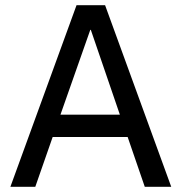

<svg xmlns="http://www.w3.org/2000/svg" viewBox="-20 -720 700 740"><path d="M275 -700H385L640 0H538L472 -192H183L116 0H20ZM442 -278 330 -605H328L213 -278Z"/></svg>

Font: PT Root UI Medium
Style: Regular
Weight: 500
Designer: Vitaly Kuzmin
Foundry: ParaType Ltd.
Version: Version 2.001G